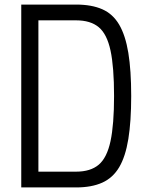

<svg xmlns="http://www.w3.org/2000/svg" viewBox="-20 -820 640 840"><path d="M73 0V-800H313Q381 -800 427.5 -779.5Q474 -759 501.5 -712Q529 -665 541.5 -588.5Q554 -512 554 -400Q554 -289 541.5 -212Q529 -135 501.5 -88.5Q474 -42 427.5 -21Q381 0 313 0ZM148 -18 92 -69H313Q376 -69 412 -99.5Q448 -130 463.5 -202.5Q479 -275 479 -400Q479 -527 463.5 -599Q448 -671 412 -701Q376 -731 313 -731H92L148 -783Z"/></svg>

Font: Victor Mono
Style: Regular
Weight: 400
Monospace: yes
Designer: Rune Bjørnerås
Version: Version 1.561;gftools[0.9.30]